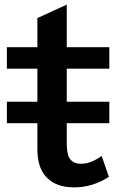

<svg xmlns="http://www.w3.org/2000/svg" viewBox="-20 -769 530 830"><path d="M300.3 41Q217.8 41 176.3 -7.8Q141.6 -48.3 141.6 -125V-236.3H9.8V-329.1H141.6V-472.2H9.8V-564.9H141.6V-690.9L268.6 -749V-564.9H452.6V-472.2H268.6V-329.1H452.6V-236.3H268.6V-151.4Q268.6 -104.5 279.8 -85.9Q295.4 -61 330.1 -61Q373.5 -61 419.4 -95.2L450.7 -4.4Q379.9 41 300.3 41Z"/></svg>

Font: FORM UDPGothic
Style: Bold
Weight: 700
Foundry: Pronama LLC
Version: Version 1.051